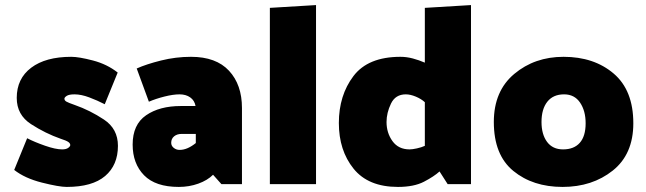

<svg xmlns="http://www.w3.org/2000/svg" viewBox="-20 -726 2547 757"><path d="M234 -337Q234 -330 241.5 -325.5Q249 -321 275 -312Q335 -291 390 -254.5Q445 -218 445 -151Q445 -75 394.5 -32Q344 11 243 11Q213 11 145.5 -6Q78 -23 36 -56L87 -181Q116 -166 157.5 -151.5Q199 -137 225 -137Q241 -137 249 -143Q257 -149 257 -154Q257 -161 249 -166.5Q241 -172 219 -179Q159 -200 102.5 -236.5Q46 -273 46 -340Q46 -416 103 -459Q160 -502 261 -502Q291 -502 346.5 -487.5Q402 -473 444 -440L393 -315Q364 -330 332 -342Q300 -354 274 -354Q252 -354 243 -348Q234 -342 234 -337Z M655 -163Q655 -151 665 -143Q675 -135 688 -135Q704 -135 720 -142Q736 -149 752 -162V-198H696Q678 -198 666.5 -188.5Q655 -179 655 -163ZM519 -456Q557 -473 615 -487.5Q673 -502 733 -502Q832 -502 883 -447Q934 -392 934 -300V0H853L820 -37Q798 -15 762 -2Q726 11 685 11Q593 11 548 -35Q503 -81 503 -156Q503 -235 556 -271.5Q609 -308 693 -308H751Q747 -330 730 -342Q713 -354 688 -354Q663 -354 629 -345.5Q595 -337 567 -325Z M1044 0V-695L1226 -706V0Z M1504 -245Q1504 -202 1527.5 -169.5Q1551 -137 1595 -137Q1606 -137 1624 -141Q1642 -145 1655 -151V-323Q1641 -336 1619.5 -345Q1598 -354 1580 -354Q1539 -354 1521.5 -317.5Q1504 -281 1504 -245ZM1837 -706V0H1745L1713 -50Q1691 -30 1651.5 -9.5Q1612 11 1549 11Q1432 11 1374 -61Q1316 -133 1316 -241Q1316 -350 1373.5 -426Q1431 -502 1559 -502Q1583 -502 1607.5 -495.5Q1632 -489 1655 -479V-695Z M1927 -245Q1927 -367 2007.5 -434.5Q2088 -502 2202 -502Q2322 -502 2399.5 -436Q2477 -370 2477 -240Q2477 -118 2396 -53.5Q2315 11 2198 11Q2081 11 2004 -52Q1927 -115 1927 -245ZM2115 -245Q2115 -196 2137 -166.5Q2159 -137 2200 -137Q2243 -137 2266 -163Q2289 -189 2289 -240Q2289 -289 2267 -321.5Q2245 -354 2204 -354Q2161 -354 2138 -325Q2115 -296 2115 -245Z"/></svg>

Font: Palanquin Dark
Style: Bold
Weight: 700
Designer: Pria Ravichandran
Version: Version 1.000